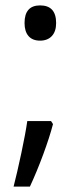

<svg xmlns="http://www.w3.org/2000/svg" viewBox="-20 -569 306 718"><path d="M170.9 -116.2 178.2 -105Q165.5 -56.2 141.6 8.5Q117.7 73.2 91.8 128.9H30.8Q43.9 78.1 59.8 3.4Q75.7 -71.3 82 -116.2ZM71.8 -482.9Q71.8 -548.8 129.9 -548.8Q189.9 -548.8 189.9 -482.9Q189.9 -451.2 173.8 -434.1Q157.7 -417 129.9 -417Q101.6 -417 86.7 -434.1Q71.8 -451.2 71.8 -482.9Z"/></svg>

Font: Sahel FD
Style: FD
Weight: 400
Foundry: Saber Rastikerdar (saber.rastikerdar@gmail.com)
Version: Version 3.3.1